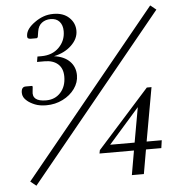

<svg xmlns="http://www.w3.org/2000/svg" viewBox="-53 -800 793 860"><g transform="rotate(-5 343.0 -370.0)"><path d="M152 -345Q122 -345 101 -353.5Q80 -362 67 -373Q47 -389 47 -410Q47 -437 67 -437H96L98 -433L96 -414Q88 -367 153 -367Q193 -367 218 -394.5Q243 -422 243 -466Q243 -503 221 -522.5Q199 -542 161 -542H127L131 -566H149Q198 -566 228 -596Q258 -626 258 -669Q258 -696 244 -712Q230 -728 204 -728Q181 -728 164.5 -715.5Q148 -703 144 -677L140 -652L135 -648H110Q102 -648 97 -650.5Q92 -653 93 -664Q95 -694 135 -722Q153 -735 173.5 -742.5Q194 -750 219 -750Q263 -750 289 -725.5Q315 -701 315 -666Q315 -630 284 -600.5Q253 -571 205 -561Q250 -555 275 -530Q300 -505 300 -467Q300 -435 280 -407Q260 -379 226 -362Q192 -345 152 -345ZM50 -11 654 -750 680 -729 76 10ZM506 0 525 -109H370L373 -124L607 -385H628L585 -144H653L648 -109H579L560 0ZM421 -144H531L559 -301Z"/></g></svg>

Font: Spectral SC Light
Style: Italic
Weight: 300
Italic angle: -10°
Designer: Jean-Baptiste Levee
Foundry: Production Type
Version: Version 2.001